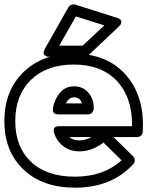

<svg xmlns="http://www.w3.org/2000/svg" viewBox="-40 -825 674 878"><path d="M-20 -271Q-20 -410.6 67.6 -495.4Q155.3 -580.1 296.9 -580.1Q300.8 -580.1 309.3 -579.6Q317.9 -579.1 321.8 -579.1Q464.4 -570.8 543.2 -473.4Q622.1 -376 612.8 -222.2Q612.3 -211.9 604.7 -205.1Q597.2 -198.2 587.9 -198.2H479L568.8 -109.9Q576.2 -102.5 576.2 -92.3Q576.2 -82 569.8 -75.2Q472.2 33.2 303.2 33.2Q154.8 33.2 67.4 -49.8Q-20 -132.8 -20 -271ZM29.8 -271Q29.8 -153.3 101.6 -85.2Q173.3 -17.1 303.2 -17.1Q433.1 -17.1 516.1 -91.8L433.1 -172.9Q379.9 -132.8 323.2 -132.8Q282.7 -132.8 252.2 -154.5Q221.7 -176.3 208 -214.8Q204.6 -225.6 205.6 -232.4Q206.5 -239.3 210.7 -242.4Q214.8 -245.6 219.7 -246.8Q224.6 -248 228.5 -248H231.9H564Q565.4 -379.4 494.6 -454.6Q423.8 -529.8 296.9 -529.8Q173.8 -529.8 101.8 -460Q29.8 -390.1 29.8 -271ZM166 -603 272.9 -792Q277.3 -799.3 286.1 -802.7Q294.9 -806.2 303.2 -804.2L493.2 -744.1Q495.1 -743.7 497.8 -742.9Q500.5 -742.2 505.9 -738.8Q511.2 -735.4 513.7 -731Q516.1 -726.6 513.9 -718.8Q511.7 -710.9 502 -702.1L365.2 -573.2Q356 -565.9 348.1 -565.9H188Q188 -566.4 183.6 -565.7Q179.2 -564.9 173.8 -567.1Q168.5 -569.3 163.8 -572.3Q159.2 -575.2 159.4 -583.3Q159.7 -591.3 166 -603ZM202.1 -332Q210.4 -373.5 235.1 -401.9Q259.8 -430.2 298.8 -430.2Q340.3 -430.2 365.7 -399.2Q391.1 -368.2 388.2 -325.2Q387.2 -316.4 380.1 -309.1Q373 -301.8 362.8 -301.8H227.1Q197.8 -301.8 202.1 -332ZM231 -616.2H337.9L437 -709L307.1 -750ZM261.2 -352.1H335Q326.2 -379.9 298.8 -379.9Q274.9 -379.9 261.2 -352.1ZM276.9 -198.2Q294.4 -183.1 323.2 -183.1Q349.6 -183.1 378.9 -198.2Z"/></svg>

Font: Trueno Black Outline
Style: Regular
Weight: 900
Width: 6
Designer: Julieta Ulanovsky
Foundry: Julieta Ulanovsky
Version: Version 3.001b | FøM Fix